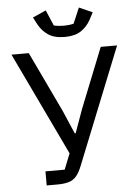

<svg xmlns="http://www.w3.org/2000/svg" viewBox="-60 -959 716 1005"><g transform="rotate(-5 297.5 -456.5)"><path d="M144 0V-74H245L278 -157L20 -698H111L262 -380L314 -259H319L363 -382L489 -698H575L331 -89Q317 -53 301 -34Q285 -15 261 -7.5Q237 0 199 0ZM306 -766Q252 -766 220 -787.5Q188 -809 169 -844L149 -882L219 -913L254 -831Q266 -828 280 -826.5Q294 -825 306 -825Q318 -825 332 -826.5Q346 -828 358 -831L393 -913L463 -882L443 -844Q424 -809 392 -787.5Q360 -766 306 -766Z"/></g></svg>

Font: IBM Plex Sans Var
Style: Regular
Weight: 400
Designer: Mike Abbink, Paul van der Laan, Pieter van Rosmalen
Foundry: Bold Monday
Version: Version 3.000